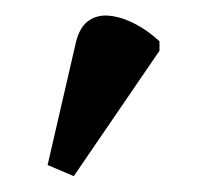

<svg xmlns="http://www.w3.org/2000/svg" viewBox="-20 -828 261 242"><path d="M73 -606 40 -620 76 -776Q81 -795 92.5 -802.5Q104 -810 119.5 -808Q135 -806 151 -797.5Q167 -789 181 -776V-764Z"/></svg>

Font: Noto Serif SemiCondensed
Style: Regular
Weight: 400
Width: 4
Designer: Monotype Design Team
Foundry: Monotype Imaging Inc.
Version: Version 2.013